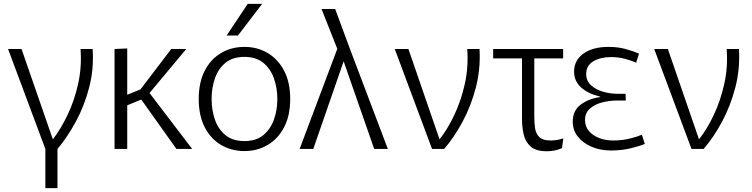

<svg xmlns="http://www.w3.org/2000/svg" viewBox="-20 -775 3914 999"><path d="M216 204V0L22 -520H92L255 -50Q296 -103 331.5 -177Q367 -251 386.5 -338.5Q406 -426 399 -520H462Q469 -416 444 -320Q419 -224 374.5 -142Q330 -60 279 0V204Z M576 -520 642 -523V-282L711 -310L871 -520H949L758 -291L980 0H898L715 -257L642 -227V0H576Z M1252 11Q1184 11 1130 -21Q1076 -53 1045 -113.5Q1014 -174 1014 -260Q1014 -346 1045 -406.5Q1076 -467 1130 -499Q1184 -531 1252 -531Q1319 -531 1373 -499Q1427 -467 1458.5 -406.5Q1490 -346 1490 -260Q1490 -174 1458.5 -113.5Q1427 -53 1373 -21Q1319 11 1252 11ZM1252 -41Q1312 -41 1349.5 -71.5Q1387 -102 1405 -152Q1423 -202 1423 -260Q1423 -318 1405 -368Q1387 -418 1349.5 -448.5Q1312 -479 1252 -479Q1191 -479 1153.5 -448.5Q1116 -418 1098.5 -368Q1081 -318 1081 -260Q1081 -202 1098.5 -152Q1116 -102 1153.5 -71.5Q1191 -41 1252 -41ZM1159 -590 1269 -755H1344L1218 -590Z M1927 0 1768 -456 1610 0H1539L1735 -521L1653 -728H1724L1801 -520L1998 0Z M2034 -520H2105L2267 -50Q2309 -103 2344 -177Q2379 -251 2398.5 -338.5Q2418 -426 2411 -520H2475Q2481 -416 2456 -320Q2431 -224 2387 -142Q2343 -60 2291 0H2228Z M2825 12Q2768 12 2740.5 -13Q2713 -38 2704.5 -76.5Q2696 -115 2696 -154V-471H2546V-520H2910V-471H2760V-168Q2760 -136 2764 -108Q2768 -80 2786 -62Q2804 -44 2846 -44Q2859 -44 2876 -46.5Q2893 -49 2911 -55L2904 -4Q2883 5 2863 8.5Q2843 12 2825 12Z M3159 8Q3104 8 3059 -11Q3014 -30 2987 -63.5Q2960 -97 2960 -142Q2960 -200 3002 -231Q3044 -262 3103 -270V-272Q3038 -288 3002.5 -321Q2967 -354 2967 -402Q2967 -461 3015.5 -496Q3064 -531 3146 -531Q3195 -531 3235 -520Q3275 -509 3305 -496L3290 -449Q3265 -460 3231.5 -469Q3198 -478 3160 -478Q3104 -478 3067 -456Q3030 -434 3030 -390Q3030 -354 3055.5 -331Q3081 -308 3118.5 -297.5Q3156 -287 3192 -287H3235L3236 -252H3190Q3153 -252 3114.5 -242.5Q3076 -233 3050 -210.5Q3024 -188 3024 -151Q3024 -117 3044 -93.5Q3064 -70 3097 -57Q3130 -44 3169 -44Q3216 -44 3255 -53.5Q3294 -63 3320 -74L3335 -26Q3306 -14 3259.5 -3Q3213 8 3159 8Z M3384 -520H3455L3617 -50Q3659 -103 3694 -177Q3729 -251 3748.5 -338.5Q3768 -426 3761 -520H3825Q3831 -416 3806 -320Q3781 -224 3737 -142Q3693 -60 3641 0H3578Z"/></svg>

Font: Murecho Light
Style: Regular
Weight: 300
Designer: Neil Summerour
Foundry: Positype
Version: Version 1.010; ttfautohint (v1.8.3)